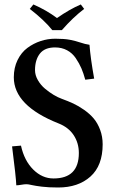

<svg xmlns="http://www.w3.org/2000/svg" viewBox="-20 -832 515 862"><path d="M214.8 -696.8Q178.2 -742.2 113.8 -792L129.9 -812Q189 -786.1 235.8 -751Q293.5 -791 342.8 -812L357.9 -792Q307.6 -753.9 257.8 -696.8ZM381.8 -630.9Q386.2 -571.3 402.8 -479L362.8 -474.1Q355 -502.9 345.5 -525.1Q335.9 -547.4 320.3 -570.6Q304.7 -593.8 281 -606.4Q257.3 -619.1 227.1 -619.1Q180.7 -619.1 158.9 -591.1Q137.2 -563 137.2 -517.1Q137.2 -494.6 149.9 -472.4Q162.6 -450.2 182.1 -433.8Q201.7 -417.5 220.9 -406Q240.2 -394.5 257.8 -388.2Q286.1 -377.9 309.3 -367.2Q332.5 -356.4 358.2 -338.4Q383.8 -320.3 401.1 -299.6Q418.5 -278.8 429.7 -248.8Q440.9 -218.8 440.9 -184.1Q440.9 -88.4 386 -39.3Q331.1 9.8 241.2 9.8Q198.2 9.8 168.2 6.1Q138.2 2.4 122.6 -1.2Q106.9 -4.9 99.1 -4.9Q88.9 -4.9 75.2 -2.4Q61.5 0 53.2 0Q51.8 -37.6 34.2 -174.8L74.2 -178.2Q88.9 -110.8 129.2 -70.8Q169.4 -30.8 220.2 -30.8Q334 -30.8 334 -145Q334 -189.9 310.8 -225.1Q287.6 -260.3 243.2 -277.8Q42 -357.4 42 -484.9Q42 -527.8 58.8 -562.3Q75.7 -596.7 103 -616.9Q130.4 -637.2 162.4 -647.7Q194.3 -658.2 228 -658.2Q269 -658.2 294.2 -653.3Q319.3 -648.4 340.6 -641.1Q361.8 -633.8 381.8 -630.9Z"/></svg>

Font: Linux Libertine G
Style: Semibold
Weight: 600
Designer: Philipp H. Poll
Foundry: Philipp H. Poll
Version: Version 5.1.1